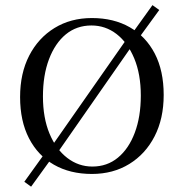

<svg xmlns="http://www.w3.org/2000/svg" viewBox="-20 -651 700 731"><path d="M194.4 -62.9 168.5 -82.3 470.2 -513.7 494.4 -493.5ZM98.4 59.7 72.6 41.1 161.3 -82.3 187.1 -62.9ZM500 -494.4 476.6 -514.5 560.5 -631.5 586.3 -612.9ZM329.8 11.3Q246.8 11.3 185.5 -23.8Q124.2 -58.9 90.3 -124.6Q56.5 -190.3 56.5 -281.5Q56.5 -371.8 91.1 -439.1Q125.8 -506.5 187.5 -544.4Q249.2 -582.3 329.8 -582.3Q412.9 -582.3 474.2 -547.2Q535.5 -512.1 569.4 -446.8Q603.2 -381.5 603.2 -289.5Q603.2 -199.2 568.5 -131.9Q533.9 -64.5 472.2 -26.6Q410.5 11.3 329.8 11.3ZM331.5 -16.9Q387.9 -16.9 429 -50.8Q470.2 -84.7 493.1 -145.6Q516.1 -206.5 516.1 -287.1Q516.1 -368.5 491.1 -428.6Q466.1 -488.7 423.8 -521.4Q381.5 -554 328.2 -554Q271.8 -554 230.6 -520.2Q189.5 -486.3 166.5 -425.4Q143.5 -364.5 143.5 -283.9Q143.5 -202.4 168.5 -142.3Q193.5 -82.3 236.3 -49.6Q279 -16.9 331.5 -16.9Z"/></svg>

Font: Playfair
Style: Regular
Weight: 400
Designer: Claus Eggers Sørensen
Foundry: Claus Eggers Sørensen
Version: Version 2.001;gftools[0.9.30]